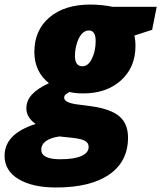

<svg xmlns="http://www.w3.org/2000/svg" viewBox="-85 -583 708 843"><path d="M603 -553.2 583 -452.1 504.9 -426.8Q509.8 -407.2 509.8 -380.9Q509.8 -287.6 446.3 -230.2Q382.8 -172.9 280.8 -172.9Q243.7 -172.9 220.2 -179.2Q210.4 -173.8 203.6 -168.5Q196.8 -163.1 196.8 -153.8Q196.8 -132.8 251 -125L317.9 -116.2Q402.8 -104 439.9 -71.5Q477.1 -39.1 477.1 21Q477.1 126 394.8 183.1Q312.5 240.2 161.1 240.2Q57.6 240.2 -3.7 203.4Q-64.9 166.5 -64.9 101.1Q-64.9 53.2 -31.7 18.6Q1.5 -16.1 71.8 -39.1Q53.7 -50.3 42.2 -68.4Q30.8 -86.4 30.8 -106.9Q30.8 -141.6 55.7 -168.5Q80.6 -195.3 129.9 -217.8Q65.9 -268.1 65.9 -355Q65.9 -450.7 132.3 -506.8Q198.7 -563 312 -563Q336.9 -563 364.5 -560.1Q392.1 -557.1 408.2 -553.2ZM96.2 74.2Q96.2 116.2 179.2 116.2Q240.2 116.2 272.2 102.1Q304.2 87.9 304.2 62Q304.2 44.4 288.1 35.4Q272 26.4 231.9 22L175.8 16.1Q137.7 21.5 116.9 36.4Q96.2 51.3 96.2 74.2ZM244.1 -337.9Q244.1 -292 276.9 -292Q302.2 -292 318.6 -325.4Q335 -358.9 335 -402.8Q335 -449.2 305.2 -449.2Q286.6 -449.2 272.9 -432.9Q259.3 -416.5 251.7 -390.1Q244.1 -363.8 244.1 -337.9Z"/></svg>

Font: Open Sans Extrabold
Style: Italic
Weight: 800
Italic angle: -12°
Foundry: Ascender Corporation
Version: Version 1.10